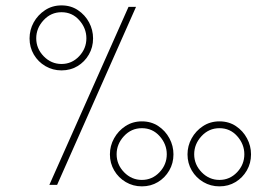

<svg xmlns="http://www.w3.org/2000/svg" viewBox="-20 -675 1024 701"><path d="M872.1 -111.8Q872.1 -74.2 845.5 -46.1Q818.8 -18.1 781.2 -18.1Q743.7 -18.1 716.3 -46.1Q689 -74.2 689 -111.8Q689 -148.9 715.8 -178Q742.7 -207 781.2 -207Q820.3 -207 846.2 -177.7Q872.1 -148.4 872.1 -111.8ZM896.5 -111.3Q896.5 -142.6 881.8 -169.9Q867.2 -197.3 841.3 -214.6Q815.4 -231.9 781.2 -231.9Q747.6 -231.9 721.2 -214.6Q694.8 -197.3 679.7 -169.9Q664.6 -142.6 664.6 -111.3Q664.6 -79.1 680.2 -52.5Q695.8 -25.9 722.4 -10.3Q749 5.4 781.2 5.4Q814 5.4 839.8 -10.3Q865.7 -25.9 881.1 -52.5Q896.5 -79.1 896.5 -111.3ZM588.9 -111.8Q588.9 -74.2 562.3 -46.1Q535.6 -18.1 498 -18.1Q460.4 -18.1 433.1 -46.1Q405.8 -74.2 405.8 -111.8Q405.8 -148.9 432.6 -178Q459.5 -207 498 -207Q537.1 -207 563 -177.7Q588.9 -148.4 588.9 -111.8ZM613.3 -111.3Q613.3 -142.6 598.6 -169.9Q584 -197.3 558.1 -214.6Q532.2 -231.9 498 -231.9Q464.4 -231.9 438 -214.6Q411.6 -197.3 396.5 -169.9Q381.3 -142.6 381.3 -111.3Q381.3 -79.1 397 -52.5Q412.6 -25.9 439.2 -10.3Q465.8 5.4 498 5.4Q530.8 5.4 556.6 -10.3Q582.5 -25.9 597.9 -52.5Q613.3 -79.1 613.3 -111.3ZM295.4 -535.2Q295.4 -497.6 268.8 -469.5Q242.2 -441.4 204.6 -441.4Q167 -441.4 139.6 -469.5Q112.3 -497.6 112.3 -535.2Q112.3 -572.3 139.2 -601.3Q166 -630.4 204.6 -630.4Q243.7 -630.4 269.5 -601.1Q295.4 -571.8 295.4 -535.2ZM319.8 -534.7Q319.8 -565.9 305.2 -593.3Q290.5 -620.6 264.6 -637.9Q238.8 -655.3 204.6 -655.3Q170.9 -655.3 144.5 -637.9Q118.2 -620.6 103 -593.3Q87.9 -565.9 87.9 -534.7Q87.9 -502.4 103.5 -475.8Q119.1 -449.2 145.8 -433.6Q172.4 -418 204.6 -418Q237.3 -418 263.2 -433.6Q289.1 -449.2 304.4 -475.8Q319.8 -502.4 319.8 -534.7ZM449.2 -649.9 160.2 0H188.5L476.6 -649.9Z"/></svg>

Font: Estedad-FD VF
Style: Regular
Weight: 100
Designer: Amin Abedi
Version: Version 7.3